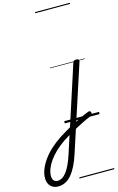

<svg xmlns="http://www.w3.org/2000/svg" viewBox="-504 -1087 1032 1683"><g transform="rotate(-15 12.0 -245.5)"><path d="M70 29Q91 17 111 6.5Q131 -4 150.5 -13.5Q170 -23 188.5 -31Q207 -39 223 -45Q234 -50 241 -45.5Q248 -41 249.5 -32.5Q251 -24 247.5 -15.5Q244 -7 235 -3Q216 4 194.5 14Q173 24 150 35.5Q127 47 104.5 59Q82 71 59 84ZM-197 519Q-226 519 -247.5 506.5Q-269 494 -280.5 471.5Q-292 449 -292 419Q-292 381 -276 340Q-260 299 -230 257Q-200 215 -156.5 175.5Q-113 136 -59 101Q-36 86 -12 72.5Q12 59 35 45L210 -494Q214 -506 220.5 -510.5Q227 -515 240 -515Q258 -515 263 -508Q268 -501 264 -488L15 276Q-5 339 -28 384.5Q-51 430 -77 460Q-103 490 -133 504.5Q-163 519 -197 519ZM-189 470Q-169 470 -149 458.5Q-129 447 -110 422.5Q-91 398 -73 360Q-55 322 -38 269L14 109Q0 118 -15 127Q-30 136 -44 145Q-90 177 -126 211.5Q-162 246 -186.5 281Q-211 316 -224 350Q-237 384 -237 415Q-237 432 -231.5 444.5Q-226 457 -215 463.5Q-204 470 -189 470ZM0 490H316V500H0ZM0 -20H316V0H0ZM0 -505H316V-500H0ZM0 -1010H316V-1000H0Z"/></g></svg>

Font: Playwrite BE VLG Guides
Style: Regular
Weight: 400
Designer: Veronika Burian, José Scaglione
Foundry: TypeTogether
Version: Version 1.003